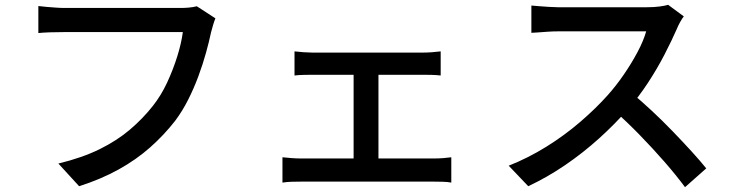

<svg xmlns="http://www.w3.org/2000/svg" viewBox="-20 -741 3040 796"><path d="M873 -665Q868 -653 863.5 -637.5Q859 -622 855 -607Q847 -569 834 -522Q821 -475 802.5 -425Q784 -375 760 -327.5Q736 -280 706 -240Q660 -181 602.5 -130Q545 -79 472 -38.5Q399 2 308 31L222 -63Q321 -87 393 -122.5Q465 -158 518.5 -203.5Q572 -249 613 -301Q648 -345 673 -399Q698 -453 715 -507.5Q732 -562 738 -608Q724 -608 686.5 -608Q649 -608 599 -608Q549 -608 494.5 -608Q440 -608 389.5 -608Q339 -608 301 -608Q263 -608 247 -608Q215 -608 186.5 -607Q158 -606 139 -604V-716Q153 -714 172 -712.5Q191 -711 211 -709.5Q231 -708 247 -708Q261 -708 291.5 -708Q322 -708 362.5 -708Q403 -708 449 -708Q495 -708 540.5 -708Q586 -708 625.5 -708Q665 -708 693 -708Q721 -708 732 -708Q745 -708 762.5 -709.5Q780 -711 796 -715Z M1201 -528Q1217 -526 1238.5 -524.5Q1260 -523 1274 -523H1734Q1752 -523 1771.5 -524.5Q1791 -526 1807 -528V-428Q1790 -430 1770.5 -430.5Q1751 -431 1734 -431H1274Q1261 -431 1239 -430.5Q1217 -430 1201 -428ZM1446 -30V-472H1549V-30ZM1151 -89Q1169 -87 1189.5 -85.5Q1210 -84 1227 -84H1780Q1800 -84 1818 -85.5Q1836 -87 1851 -89V16Q1836 13 1814.5 12.5Q1793 12 1780 12H1227Q1210 12 1190 12.5Q1170 13 1151 16Z M2815 -673Q2809 -666 2800 -650Q2791 -634 2786 -621Q2765 -573 2734.5 -514Q2704 -455 2665.5 -396.5Q2627 -338 2585 -290Q2530 -227 2463.5 -167Q2397 -107 2323 -56.5Q2249 -6 2170 31L2089 -54Q2170 -86 2245.5 -133Q2321 -180 2386 -236Q2451 -292 2500 -347Q2534 -385 2566 -431.5Q2598 -478 2623 -525Q2648 -572 2659 -611Q2650 -611 2622 -611Q2594 -611 2555.5 -611Q2517 -611 2475.5 -611Q2434 -611 2395.5 -611Q2357 -611 2329 -611Q2301 -611 2292 -611Q2273 -611 2250.5 -609.5Q2228 -608 2209.5 -606.5Q2191 -605 2183 -605V-718Q2193 -717 2213 -715.5Q2233 -714 2255 -712.5Q2277 -711 2292 -711Q2303 -711 2331.5 -711Q2360 -711 2398.5 -711Q2437 -711 2479 -711Q2521 -711 2559 -711Q2597 -711 2625 -711Q2653 -711 2663 -711Q2691 -711 2714 -714Q2737 -717 2750 -721ZM2598 -356Q2638 -323 2682 -282Q2726 -241 2768 -197.5Q2810 -154 2846.5 -114Q2883 -74 2908 -43L2820 35Q2783 -15 2735 -70Q2687 -125 2633 -180.5Q2579 -236 2525 -284Z"/></svg>

Font: Noto Sans SC Medium
Style: Regular
Weight: 500
Designer: Ryoko NISHIZUKA  (kana, bopomofo & ideographs); Paul D. Hunt (Latin, Greek & Cyrillic); Sandoll Communications , Soo-you
Foundry: Adobe
Version: Version 2.004-H2;hotconv 1.0.118;makeotfexe 2.5.65603